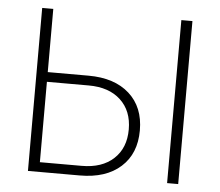

<svg xmlns="http://www.w3.org/2000/svg" viewBox="-46 -639 792 690"><g transform="rotate(5 350.0 -294.0)"><path d="M79 0V-588H119V-360H266Q360 -360 413.5 -312Q467 -264 467 -180Q467 -96 413.5 -48Q360 0 266 0ZM581 0V-588H621V0ZM119 -35H270Q343 -35 385 -74Q427 -113 427 -180Q427 -247 385 -286Q343 -325 270 -325H119Z"/></g></svg>

Font: Martian Mono Thin
Style: Regular
Weight: 100
Monospace: yes
Designer: Roman Shamin
Foundry: Evil Martians
Version: Version 1.000; ttfautohint (v1.8.4.7-5d5b)